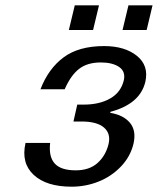

<svg xmlns="http://www.w3.org/2000/svg" viewBox="-20 -685 589 716"><path d="M368.2 -513.2Q445.3 -513.2 490.5 -476.8Q535.6 -440.4 522 -379.9Q502.4 -297.4 392.1 -268.1L391.1 -264.2Q439.9 -256.3 464.4 -227.3Q488.8 -198.2 478 -149.9Q466.8 -101.6 431.2 -64.2Q395.5 -26.9 347.4 -7.8Q299.3 11.2 247.1 11.2Q152.8 11.2 105.5 -33Q58.1 -77.1 75.2 -151.9H167Q161.1 -100.6 184.1 -75.2Q207 -49.8 262.2 -49.8Q313.5 -49.8 344 -77.4Q374.5 -105 384.8 -147.9Q394 -186.5 367.9 -209.2Q341.8 -231.9 284.2 -231.9H253.9L268.1 -294.9H292Q351.1 -294.9 391.1 -317.9Q431.2 -340.8 441.9 -386.2Q448.7 -418.5 424.1 -435.3Q399.4 -452.1 356 -452.1Q305.7 -452.1 274.7 -428Q243.7 -403.8 221.2 -352.1H130.9Q160.6 -429.2 217.3 -471.2Q273.9 -513.2 368.2 -513.2ZM327.1 -573.2H236.8L258.8 -665H349.1ZM526.9 -573.2H437L459 -665H548.8Z"/></svg>

Font: Perun
Style: Italic
Weight: 400
Italic angle: -12°
Foundry: Stefan Peev, Context Ltd
Version: Version 001.000